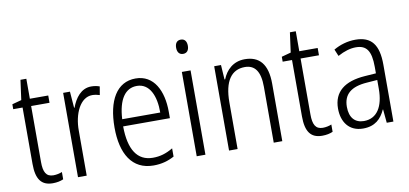

<svg xmlns="http://www.w3.org/2000/svg" viewBox="-69 -1023 2540 1193"><g transform="rotate(-10 1200.5 -426.5)"><path d="M192 -104C146 -104 130 -136 130 -199V-552H246V-598H130V-724H93L76 -599L17 -583V-552H76V-196C76 -101 107 -56 180 -56C207 -56 229 -61 247 -69V-115C233 -109 212 -104 192 -104Z M518 -607C454 -607 415 -553 394 -495H391L383 -598H340V-66H395V-348C394 -457 440 -553 515 -553C532 -553 549 -549 562 -545L571 -598C555 -604 536 -607 518 -607Z M798 -608C679 -608 617 -500 617 -330C617 -165 680 -56 816 -56C867 -56 908 -68 947 -89V-141C903 -115 865 -104 820 -104C722 -104 672 -181 671 -328H966V-369C966 -500 914 -608 798 -608ZM798 -561C878 -561 914 -478 913 -373H673C680 -498 725 -561 798 -561Z M1117 -797C1092 -797 1080 -779 1080 -752C1080 -724 1093 -707 1117 -707C1141 -707 1154 -724 1154 -752C1154 -779 1142 -797 1117 -797ZM1144 -598H1089V-66H1144Z M1487 -608C1414 -608 1368 -562 1346 -506H1342L1336 -598H1293V-66H1347V-360C1347 -495 1395 -560 1479 -560C1542 -560 1575 -516 1575 -419V-66H1629V-429C1629 -552 1579 -608 1487 -608Z M1892 -104C1846 -104 1830 -136 1830 -199V-552H1946V-598H1830V-724H1793L1776 -599L1717 -583V-552H1776V-196C1776 -101 1807 -56 1880 -56C1907 -56 1929 -61 1947 -69V-115C1933 -109 1912 -104 1892 -104Z M2185 -608C2136 -608 2088 -594 2047 -570L2065 -527C2107 -550 2145 -561 2180 -561C2246 -561 2275 -523 2275 -421V-380L2204 -375C2076 -366 2005 -311 2005 -205C2005 -121 2049 -56 2138 -56C2214 -56 2253 -96 2278 -151H2280L2288 -66H2330V-425C2330 -551 2286 -608 2185 -608ZM2210 -333 2276 -338V-282C2276 -171 2234 -101 2151 -101C2095 -101 2061 -137 2061 -206C2061 -285 2109 -326 2210 -333Z"/></g></svg>

Font: Noto Sans Malayalam UI Condensed Light
Style: Regular
Weight: 300
Width: 3
Designer: Jelle Bosma - Monotype Design Team
Foundry: Monotype Imaging Inc.
Version: Version 2.104